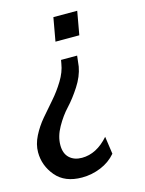

<svg xmlns="http://www.w3.org/2000/svg" viewBox="-127 -569 668 887"><g transform="rotate(-15 207.0 -125.0)"><path d="M200 -300H277Q272 -254 271 -249Q263 -204 233.5 -158.5Q204 -113 174 -81Q144 -49 119.5 -5.5Q95 38 95 80Q95 120 117.5 141Q140 162 177 162Q247 162 305 96L317 180Q288 214 244.5 232Q201 250 154 250Q72 250 29.5 199.5Q-13 149 -13 85Q-13 47 6.5 8.5Q26 -30 54.5 -63.5Q83 -97 112.5 -130.5Q142 -164 166.5 -204Q191 -244 197 -283ZM217 -500H331L311 -388H197Z"/></g></svg>

Font: Cabin
Style: SemiBold Italic
Weight: 600
Designer: Pablo Impallari
Foundry: Pablo Impallari. www.impallari.com Igino Marini. www.ikern.com
Version: Version 1.005